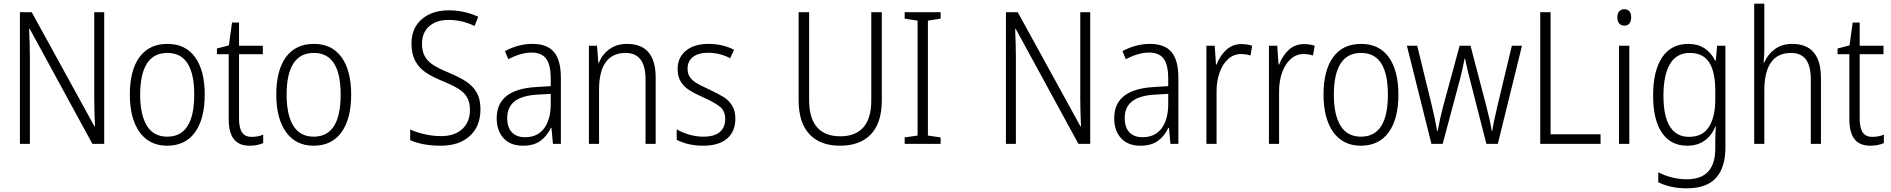

<svg xmlns="http://www.w3.org/2000/svg" viewBox="-20 -780 10254 1041"><path d="M481 0 141 -624H138Q142 -530 142 -472V0H88V-714H152L492 -95H495Q491 -187 491 -247V-714H545V0Z M886 10Q790 10 737 -63.5Q684 -137 684 -267Q684 -399 736.5 -470.5Q789 -542 888 -542Q986 -542 1038 -469.5Q1090 -397 1090 -267Q1090 -136 1037.5 -63Q985 10 886 10ZM887 -39Q1033 -39 1033 -267Q1033 -493 888 -493Q813 -493 776.5 -435.5Q740 -378 740 -267Q740 -157 776.5 -98Q813 -39 887 -39Z M1407 -50V-4Q1374 10 1334 10Q1276 10 1248 -25.5Q1220 -61 1220 -135V-486H1156V-517L1221 -534L1238 -658H1276V-532H1405V-486H1276V-138Q1276 -87 1292 -62.5Q1308 -38 1345 -38Q1380 -38 1407 -50Z M1680 10Q1584 10 1531 -63.5Q1478 -137 1478 -267Q1478 -399 1530.5 -470.5Q1583 -542 1682 -542Q1780 -542 1832 -469.5Q1884 -397 1884 -267Q1884 -136 1831.5 -63Q1779 10 1680 10ZM1681 -39Q1827 -39 1827 -267Q1827 -493 1682 -493Q1607 -493 1570.5 -435.5Q1534 -378 1534 -267Q1534 -157 1570.5 -98Q1607 -39 1681 -39Z M2371 10Q2272 10 2204 -20V-78Q2239 -62 2283.5 -52Q2328 -42 2372 -42Q2444 -42 2486 -80Q2528 -118 2528 -184Q2528 -225 2512.5 -252Q2497 -279 2465.5 -298.5Q2434 -318 2376 -342Q2320 -365 2285 -389.5Q2250 -414 2230.5 -451.5Q2211 -489 2211 -544Q2211 -628 2267 -676Q2323 -724 2413 -724Q2498 -724 2573 -689L2553 -639Q2486 -672 2412 -672Q2346 -672 2307 -637.5Q2268 -603 2268 -543Q2268 -501 2284 -473.5Q2300 -446 2330 -427Q2360 -408 2413 -386Q2473 -361 2509.5 -336.5Q2546 -312 2565.5 -276.5Q2585 -241 2585 -188Q2585 -95 2527 -42.5Q2469 10 2371 10Z M3021 -359V0H2978L2970 -87H2967Q2944 -40 2908.5 -15Q2873 10 2815 10Q2747 10 2710 -31Q2673 -72 2673 -139Q2673 -296 2887 -308L2966 -313V-353Q2966 -429 2941 -462Q2916 -495 2862 -495Q2805 -495 2736 -459L2718 -503Q2791 -542 2867 -542Q2947 -542 2984 -497.5Q3021 -453 3021 -359ZM2893 -267Q2810 -262 2770 -230.5Q2730 -199 2730 -140Q2730 -89 2755.5 -62.5Q2781 -36 2827 -36Q2894 -36 2930 -84Q2966 -132 2966 -217V-271Z M3535 -359V0H3480V-350Q3480 -493 3372 -493Q3301 -493 3264.5 -443Q3228 -393 3228 -293V0H3173V-532H3217L3224 -440H3227Q3246 -486 3285 -514Q3324 -542 3380 -542Q3535 -542 3535 -359Z M3793 10Q3711 10 3649 -22V-79Q3679 -61 3717 -50Q3755 -39 3793 -39Q3853 -39 3882.5 -64Q3912 -89 3912 -135Q3912 -176 3886 -199Q3860 -222 3795 -251Q3746 -273 3717 -291.5Q3688 -310 3671 -337.5Q3654 -365 3654 -406Q3654 -468 3699 -505Q3744 -542 3821 -542Q3898 -542 3960 -510L3939 -464Q3914 -478 3882.5 -486Q3851 -494 3820 -494Q3767 -494 3737.5 -471.5Q3708 -449 3708 -408Q3708 -380 3720.5 -362Q3733 -344 3756 -330Q3779 -316 3825 -295Q3874 -272 3903 -254Q3932 -236 3949.5 -207.5Q3967 -179 3967 -137Q3967 -67 3922 -28.5Q3877 10 3793 10Z M4761 -236Q4761 -114 4702 -52Q4643 10 4535 10Q4426 10 4368 -53Q4310 -116 4310 -237V-714H4367V-238Q4367 -139 4410 -90Q4453 -41 4536 -41Q4618 -41 4661 -89.5Q4704 -138 4704 -235V-714H4761Z M4885 0V-35L4955 -45V-668L4885 -679V-714H5080V-679L5011 -668V-45L5080 -35V0Z M5827 0 5487 -624H5484Q5488 -530 5488 -472V0H5434V-714H5498L5838 -95H5841Q5837 -187 5837 -247V-714H5891V0Z M6369 -359V0H6326L6318 -87H6315Q6292 -40 6256.5 -15Q6221 10 6163 10Q6095 10 6058 -31Q6021 -72 6021 -139Q6021 -296 6235 -308L6314 -313V-353Q6314 -429 6289 -462Q6264 -495 6210 -495Q6153 -495 6084 -459L6066 -503Q6139 -542 6215 -542Q6295 -542 6332 -497.5Q6369 -453 6369 -359ZM6241 -267Q6158 -262 6118 -230.5Q6078 -199 6078 -140Q6078 -89 6103.5 -62.5Q6129 -36 6175 -36Q6242 -36 6278 -84Q6314 -132 6314 -217V-271Z M6769 -532 6760 -479Q6736 -487 6708 -487Q6669 -487 6639 -460Q6609 -433 6592.5 -387Q6576 -341 6576 -285V0H6521V-532H6566L6573 -430H6576Q6595 -479 6629 -510Q6663 -541 6711 -541Q6742 -541 6769 -532Z M7108 -532 7099 -479Q7075 -487 7047 -487Q7008 -487 6978 -460Q6948 -433 6931.5 -387Q6915 -341 6915 -285V0H6860V-532H6905L6912 -430H6915Q6934 -479 6968 -510Q7002 -541 7050 -541Q7081 -541 7108 -532Z M7358 10Q7262 10 7209 -63.5Q7156 -137 7156 -267Q7156 -399 7208.5 -470.5Q7261 -542 7360 -542Q7458 -542 7510 -469.5Q7562 -397 7562 -267Q7562 -136 7509.5 -63Q7457 10 7358 10ZM7359 -39Q7505 -39 7505 -267Q7505 -493 7360 -493Q7285 -493 7248.5 -435.5Q7212 -378 7212 -267Q7212 -157 7248.5 -98Q7285 -39 7359 -39Z M7949 -352Q7938 -391 7923 -463H7921Q7912 -413 7896 -351L7802 0H7741L7608 -532H7664L7743 -208Q7760 -139 7772 -70H7775Q7788 -142 7805 -205L7894 -532H7953L8039 -203Q8059 -127 8068 -70H8071Q8076 -109 8096 -193L8177 -532H8232L8101 0H8039Z M8331 -714H8387V-52H8658V0H8331Z M8824 -686Q8824 -665 8814.5 -653Q8805 -641 8787 -641Q8769 -641 8759 -653Q8749 -665 8749 -686Q8749 -707 8759 -718.5Q8769 -730 8787 -730Q8805 -730 8814.5 -718.5Q8824 -707 8824 -686ZM8814 0H8758V-532H8814Z M9279 -452H9283L9290 -532H9335V19Q9335 128 9284 184.5Q9233 241 9125 241Q9037 241 8971 208V154Q9045 192 9126 192Q9280 192 9280 25V-6Q9280 -48 9283 -94H9280Q9260 -44 9221.5 -17Q9183 10 9128 10Q9039 10 8991 -60Q8943 -130 8943 -263Q8943 -396 8992 -469Q9041 -542 9134 -542Q9233 -542 9279 -452ZM8999 -262Q8999 -150 9034 -94Q9069 -38 9137 -38Q9212 -38 9246 -92.5Q9280 -147 9280 -240V-290Q9280 -390 9247 -441.5Q9214 -493 9141 -493Q9070 -493 9034.5 -433Q8999 -373 8999 -262Z M9546 -518Q9546 -474 9542 -442H9546Q9565 -486 9603.5 -514Q9642 -542 9697 -542Q9853 -542 9853 -356V0H9798V-349Q9798 -423 9771 -458Q9744 -493 9690 -493Q9619 -493 9582.5 -442Q9546 -391 9546 -289V0H9491V-760H9546Z M10194 -50V-4Q10161 10 10121 10Q10063 10 10035 -25.5Q10007 -61 10007 -135V-486H9943V-517L10008 -534L10025 -658H10063V-532H10192V-486H10063V-138Q10063 -87 10079 -62.5Q10095 -38 10132 -38Q10167 -38 10194 -50Z"/></svg>

Font: Noto Sans UI NarrowLight
Style: Regular
Weight: 300
Width: 4
Designer: Monotype Design Team
Foundry: Monotype Imaging Inc.
Version: Version 1.001